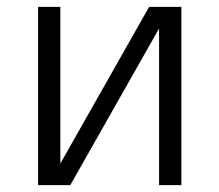

<svg xmlns="http://www.w3.org/2000/svg" viewBox="-20 -540 640 560"><path d="M91 0V-520H156V-63L415 -520H509V0H444V-457L185 0Z"/></svg>

Font: Iosevka Aile Custom Light
Style: Regular
Weight: 300
Designer: Belleve Invis
Foundry: Belleve Invis
Version: Version 17.0.2; ttfautohint (v1.8.3)